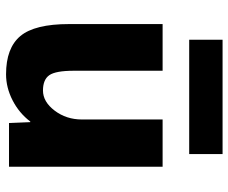

<svg xmlns="http://www.w3.org/2000/svg" viewBox="-82 -682 773 650"><g transform="rotate(90 305.0 -356.5)"><path d="M114 -610V-723H501V-610ZM219 -520V-220Q219 -158 234 -136.5Q249 -115 286 -115Q324 -115 354 -154.5Q384 -194 384 -247V-520H544V0H396L393 -72H391Q362 -34 319 -12Q276 10 231 10Q142 10 101.5 -38.5Q61 -87 61 -203V-520Z"/></g></svg>

Font: M PLUS 1p ExtraBold
Style: Regular
Weight: 800
Version: Version 1.062